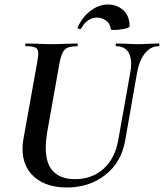

<svg xmlns="http://www.w3.org/2000/svg" viewBox="-20 -818 728 852"><path d="M562 -535Q562 -572 545 -592.5Q528 -613 496 -613Q493 -613 493.5 -619Q494 -625 496 -625L540 -624Q574 -622 594 -622Q614 -622 646 -624L684 -625Q688 -625 687.5 -619Q687 -613 684 -613Q648 -613 622.5 -580.5Q597 -548 588 -494L535 -192Q518 -97 447 -41.5Q376 14 277 14Q186 14 133 -32Q80 -78 80 -158Q80 -181 84 -201L146 -547Q150 -573 150 -580Q150 -600 138 -606.5Q126 -613 95 -613Q92 -613 92 -619Q92 -625 94 -625L143 -624Q183 -622 207 -622Q235 -622 279 -624L323 -625Q325 -625 325 -619Q325 -613 323 -613Q282 -613 267 -597.5Q252 -582 244 -538L189 -229Q183 -192 183 -162Q183 -91 216.5 -57Q250 -23 313 -23Q389 -23 440 -69.5Q491 -116 505 -198L559 -501Q562 -519 562 -535ZM409 -740Q390 -740 371.5 -728Q353 -716 341 -692Q338 -689 335 -689Q331 -689 327 -691Q323 -693 324 -695Q346 -744 383 -771Q420 -798 457 -798Q499 -798 527 -773Q555 -748 555 -701Q555 -695 531 -690Q507 -685 487 -685Q472 -685 472 -688Q469 -713 451 -726.5Q433 -740 409 -740Z"/></svg>

Font: Cormorant Garamond
Style: Bold Italic
Weight: 700
Italic angle: -10°
Designer: Christian Thalmann (Catharsis Fonts)
Foundry: Catharsis Fonts
Version: Version 4.000